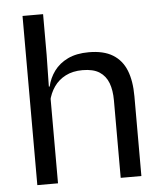

<svg xmlns="http://www.w3.org/2000/svg" viewBox="-50 -706 632 749"><g transform="rotate(-5 266.5 -331.0)"><path d="M392.5 0V-303.5Q392.5 -343 381.8 -371.5Q371 -400 346.8 -415.8Q322.5 -431.5 280.5 -431.5Q242 -431.5 214 -417Q186 -402.5 168.8 -377.8Q151.5 -353 144.5 -321.5L126.5 -379H147.5Q155 -412 175 -439.2Q195 -466.5 228.8 -482.8Q262.5 -499 311 -499Q369 -499 404.8 -477Q440.5 -455 457 -413.8Q473.5 -372.5 473.5 -312.5V0ZM66 0V-662.5H146.5V-503.5L144 -363.5L147 -357V0Z"/></g></svg>

Font: Anek Gurmukhi Medium
Style: Regular
Weight: 400
Version: Version 1.003